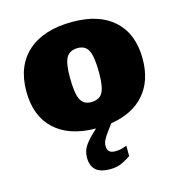

<svg xmlns="http://www.w3.org/2000/svg" viewBox="-112 -637 912 971"><g transform="rotate(-15 343.5 -152.0)"><path d="M390 38Q367.5 68.5 360.5 83.2Q353.5 98 353.5 114.5Q353.5 151.5 394 151.5Q410 151.5 422.8 149Q435.5 146.5 455.5 138.5V193.5Q421 216 398.2 224.2Q375.5 232.5 347.5 232.5Q294 232.5 270.8 210Q247.5 187.5 247.5 145.5Q247.5 127.5 253 110Q258.5 92.5 276.2 70Q294 47.5 330 15Q190.5 14 114.2 -57Q38 -128 38 -257.5Q38 -391 120.5 -464Q203 -537 353.5 -537Q494.5 -537 571.8 -465.8Q649 -394.5 649 -264.5Q649 -149.5 587.2 -79Q525.5 -8.5 411 9.5ZM341 -120Q384 -120 401 -149.2Q418 -178.5 418 -252Q418 -335.5 402 -368.8Q386 -402 346 -402Q303.5 -402 286.2 -372.8Q269 -343.5 269 -270Q269 -186.5 285.2 -153.2Q301.5 -120 341 -120Z"/></g></svg>

Font: Newsreader Caption ExtraBold
Style: Regular
Weight: 800
Designer: Hugues Gentile
Foundry: Production Type
Version: Version 1.001